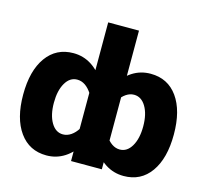

<svg xmlns="http://www.w3.org/2000/svg" viewBox="-107 -874 1085 1003"><g transform="rotate(15 435.0 -372.5)"><path d="M840.8 -272.5Q840.8 -143.6 788.3 -69.6Q735.8 4.4 642.6 4.4Q533.7 4.4 465.3 -109.4L506.8 -178.7Q542.5 -124 587.4 -124Q627 -124 651.1 -165Q675.3 -206.1 675.3 -272Q675.3 -338.4 650.9 -379.2Q626.5 -419.9 586.9 -419.9Q564.5 -419.9 543.7 -405.8Q522.9 -391.6 506.8 -366.2L465.3 -434.6Q533.7 -548.3 642.6 -548.3Q735.8 -548.3 788.3 -474.9Q840.8 -401.4 840.8 -272.5ZM26.4 -271Q26.4 -400.4 79.3 -474.1Q132.3 -547.9 225.1 -547.9Q333 -547.9 402.3 -434.6L360.4 -365.2Q325.7 -419.4 279.8 -419.4Q240.2 -419.4 216.3 -378.4Q192.4 -337.4 192.4 -271.5Q192.4 -205.1 216.6 -164.3Q240.7 -123.5 280.3 -123.5Q303.2 -123.5 324 -137.7Q344.7 -151.9 360.4 -177.2L402.3 -109.4Q333 4.9 225.1 4.9Q132.3 4.9 79.3 -68.8Q26.4 -142.6 26.4 -271ZM524.4 0H357.9V-750H524.4Z"/></g></svg>

Font: Estedad-FD ExtraBold
Style: Regular
Weight: 800
Designer: Amin Abedi
Version: Version 7.3